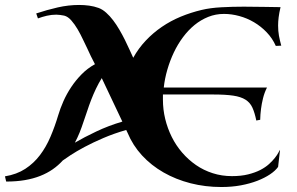

<svg xmlns="http://www.w3.org/2000/svg" viewBox="-22 -729 1199 774"><path d="M1089.8 -543.9Q1076.2 -574.7 1053.2 -598.6Q1030.3 -622.6 1002.2 -639.2Q974.1 -655.8 942.9 -664.3Q911.6 -672.9 880.9 -672.9Q847.2 -672.9 817.4 -660.9Q787.6 -648.9 762.2 -628.2Q736.8 -607.4 715.6 -578.9Q694.3 -550.3 678.7 -517.3Q663.1 -484.4 652.6 -448.2Q642.1 -412.1 638.2 -376H1054.2Q1043.9 -355.5 1038.3 -332.8Q1032.7 -310.1 1030.3 -290.5Q1027.3 -267.6 1026.9 -246.1L1011.2 -243.2Q1004.9 -274.4 995.6 -294.9Q986.3 -315.4 967.8 -327.1Q949.2 -338.9 918 -343.5Q886.7 -348.1 836.9 -348.1H634.8V-327.1Q634.8 -287.6 644 -249.5Q653.3 -211.4 670.4 -177Q687.5 -142.6 712.4 -113.8Q737.3 -85 768.1 -63.7Q798.8 -42.5 835.4 -30.8Q872.1 -19 913.1 -19Q950.2 -19 978.5 -26.1Q1006.8 -33.2 1027.6 -43.9Q1048.3 -54.7 1062.5 -67.6Q1076.7 -80.6 1085.9 -92.3Q1095.2 -104 1099.9 -113Q1104.5 -122.1 1106.9 -125L1099.1 -56.2Q1087.9 -40.5 1066.4 -26.1Q1044.9 -11.7 1015.4 -0.2Q985.8 11.2 949.2 18.1Q912.6 24.9 870.1 24.9Q805.7 24.9 746.3 9.8Q687 -5.4 637.5 -33.7Q587.9 -62 550.5 -102.5Q513.2 -143.1 492.2 -193.8Q490.7 -197.3 489.3 -199.7Q487.8 -202.1 486.8 -205.1Q437.5 -190.9 394.8 -172.6Q352.1 -154.3 318.8 -136.5Q285.6 -118.7 262.9 -103.8Q240.2 -88.9 231 -82Q212.9 -62 190.4 -46.4Q168 -30.8 140.1 -19.8Q112.3 -8.8 78.1 -2.9Q43.9 2.9 2.9 2.9L-2 -18.1Q45.4 -25.9 79.8 -48.3Q114.3 -70.8 139.2 -103.8Q164.1 -136.7 181.6 -178Q199.2 -219.2 212.9 -265.1Q220.7 -291.5 233.6 -320.8Q246.6 -350.1 264.9 -377.7Q283.2 -405.3 306.9 -429.4Q330.6 -453.6 360.8 -470.2Q352.5 -485.8 344.5 -502.2Q336.4 -518.6 329.1 -535.2Q321.8 -549.3 312.3 -570.1Q302.7 -590.8 291 -610.8Q279.3 -630.9 265.6 -646.5Q252 -662.1 236.8 -666Q228.5 -667.5 220.5 -668.7Q212.4 -669.9 205.1 -669.9Q185.5 -669.9 166.7 -665.5Q147.9 -661.1 130.9 -654.8L124 -674.8Q166.5 -689 210.2 -699Q253.9 -709 296.9 -709Q317.4 -709 337.4 -706.3Q357.4 -703.6 376 -696.8Q391.6 -690.9 406.2 -677.7Q420.9 -664.6 434.1 -647.2Q447.3 -629.9 459.2 -609.4Q471.2 -588.9 481.4 -568.4Q491.7 -547.9 500 -529.1Q508.3 -510.3 515.1 -496.1Q536.1 -534.2 565.7 -565.4Q595.2 -596.7 630.6 -620.8Q666 -645 706.8 -661.9Q747.6 -678.7 791 -689Q825.7 -697.3 870.6 -699.7Q915.5 -702.1 960.9 -702.1Q1004.9 -702.1 1043.7 -701.2Q1082.5 -700.2 1108.9 -700.2Q1103.5 -677.2 1101.3 -659.4Q1099.1 -641.6 1099.1 -626Q1099.1 -604 1102.5 -585.2Q1106 -566.4 1111.8 -544.9ZM388.2 -414.1Q375.5 -393.6 365 -371.6Q354.5 -349.6 345.7 -326.9Q336.9 -304.2 329.6 -281.7Q322.3 -259.3 314.9 -238.8Q307.6 -216.3 299.1 -195.1Q290.5 -173.8 279.8 -153.8Q316.4 -175.3 365.7 -198.7Q415 -222.2 471.2 -238.8Z"/></svg>

Font: Uncial Antiqua
Style: Regular
Weight: 400
Version: Version 1.000